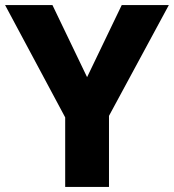

<svg xmlns="http://www.w3.org/2000/svg" viewBox="-20 -734 683 754"><path d="M322 -431 186 -714H0L236 -273V0H408V-279L643 -714H458Z"/></svg>

Font: Noto Sans Myanmar UI ExtraBold
Style: Regular
Weight: 800
Designer: Monotype Design Team
Foundry: Monotype Imaging Inc.
Version: Version 2.103